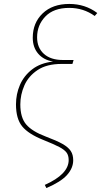

<svg xmlns="http://www.w3.org/2000/svg" viewBox="-20 -757 513 973"><path d="M207 180Q328 126 328 54Q328 31 317.5 16.5Q307 2 280.5 -12Q254 -26 199 -48Q124 -78 92.5 -116.5Q61 -155 61 -228Q61 -280 81 -326.5Q101 -373 143 -405.5Q185 -438 249 -445Q201 -453 173.5 -485Q146 -517 146 -566Q146 -641 196 -689Q246 -737 331 -737Q412 -737 473 -691L460 -676Q403 -717 331 -717Q252 -717 210 -673.5Q168 -630 168 -568Q168 -515 202.5 -484Q237 -453 298 -453H353L347 -433H292Q217 -433 170.5 -402Q124 -371 103.5 -324Q83 -277 83 -228Q83 -161 113 -126Q143 -91 212 -65Q268 -44 297 -27.5Q326 -11 338.5 8Q351 27 351 55Q351 95 319.5 130Q288 165 215 196Z"/></svg>

Font: FiraGO Thin
Style: Italic
Weight: 100
Italic angle: -8°
Designer: bBox Type GmbH
Foundry: bBox Type GmbH
Version: Version 1.001